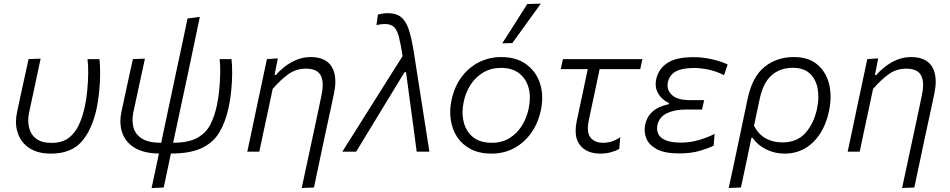

<svg xmlns="http://www.w3.org/2000/svg" viewBox="-20 -812 5088 1028"><path d="M252.5 10.5Q181.5 10.5 136.5 -19.5Q91.5 -49.5 75 -100.5Q65.5 -128.5 65.5 -160Q65.5 -186.5 72 -215Q81 -255 88 -290Q100.5 -347 111 -395.5Q121.5 -444 133 -495.5L197.5 -498Q179 -410.5 163 -336Q147 -261.5 136 -211Q131 -188.5 131 -167.5Q131 -147.5 135.5 -129.5Q144 -92 173.5 -69.5Q203 -47 256.5 -47Q312 -47 347 -73Q382 -99 402.5 -143.8Q423 -188.5 434.5 -244Q442.5 -280 447 -325.8Q451.5 -371.5 452.2 -416.2Q453 -461 448.5 -495.5H512.5Q516.5 -460.5 516.2 -415.5Q516 -370.5 511.2 -323Q506.5 -275.5 498 -234Q473.5 -118.5 417.2 -54Q361 10.5 252.5 10.5Z M791.5 195Q801.5 148 811 104Q820.5 59.5 831 10Q749.5 9 700.5 -21Q651.5 -51 634.5 -101.5Q624.5 -130 624.5 -162.5Q624.5 -187.5 630.5 -215Q635 -235.5 639 -254Q643 -272.5 646.5 -290Q659 -346.5 669.5 -395.5Q680 -444 691.5 -495.5L756 -498Q737 -410.5 721 -336.5Q705 -262 694 -211Q689.5 -189.5 689.5 -170Q689.5 -149 694.5 -130Q704.5 -92.5 740 -70Q775.5 -47.5 843 -47.5L928 -449Q941.5 -512.5 951.5 -558Q961 -603.5 968.8 -640Q976.5 -676.5 984 -713L1050 -721.5Q1034.5 -648 1020.5 -581Q1006.5 -514 992 -445Q977 -376 960 -295.5L907 -47.5Q991 -48 1037.8 -74.8Q1084.5 -101.5 1107 -146.5Q1129.5 -191.5 1141 -247Q1149 -282.5 1153.5 -327.5Q1158 -372.5 1159 -416.8Q1160 -461 1156 -495.5H1219.5Q1223.5 -460.5 1223 -416Q1222.5 -371.5 1217.8 -324.5Q1213 -277.5 1204 -236Q1187.5 -159 1154.8 -103.8Q1122 -48.5 1060.2 -19.2Q998.5 10 896 10H895Q885 58 875.8 101.5Q866.5 145 856.5 192Z M1595.5 194.5Q1606.5 144 1620 80Q1633.5 16 1649 -55Q1662 -116 1675.5 -179Q1688.5 -241.5 1701.5 -302.5Q1708 -332.5 1708 -356.5Q1708 -387 1697.5 -407.5Q1678.5 -444.5 1617.5 -444.5Q1564 -444.5 1521.5 -413Q1479 -381.5 1440 -336L1415 -218Q1402 -158 1391 -106.8Q1380 -55.5 1368.5 0H1304Q1316 -56 1327 -107.5Q1338 -159 1350.5 -219.5L1361 -269.5Q1371 -316.5 1383.5 -374.5Q1395.5 -432.5 1409 -495.5L1467.5 -499.5L1450 -410.5H1457.5Q1474.5 -431 1502.2 -453.2Q1530 -475.5 1566 -491Q1602 -506.5 1643.5 -506.5Q1724 -506.5 1756 -455Q1775.5 -423 1775.5 -375.5Q1775.5 -347 1768.5 -313Q1757.5 -261 1748.2 -217.5Q1739 -174 1731.5 -140.5L1713.5 -56.5Q1700 7 1687 68.5Q1674 130 1661 192Z M1813 0Q1855.5 -67.5 1901.5 -140.5Q1947.5 -213.5 1990 -281Q2025 -336 2062.5 -396Q2100 -455.5 2135.5 -511.5Q2125.5 -578 2115.5 -615.5Q2105.5 -653 2088.5 -668.2Q2071.5 -683.5 2040 -683.5Q2035 -683.5 2021.5 -682.2Q2008 -681 1995.5 -677L2003.5 -734Q2016.5 -737.5 2029.5 -739.5Q2042.5 -741.5 2056.5 -741.5Q2101 -741.5 2127.2 -720.5Q2153.5 -699.5 2168.5 -654.2Q2183.5 -609 2195 -537L2235 -281Q2245 -216.5 2252.5 -169.5Q2260 -122 2266.2 -82Q2272.5 -42 2279 0H2211Q2202.5 -64.5 2194 -129.5Q2185.5 -194 2176.5 -258L2154 -425.5H2146L2043 -256.5Q2002.5 -190 1963.5 -125.8Q1924.5 -61.5 1887 0Z M2611.5 10.5Q2547 10.5 2501.2 -13.2Q2455.5 -37 2428.5 -77.2Q2401.5 -117.5 2394 -168.5Q2390.5 -190 2390.5 -212Q2390.5 -242.5 2397 -274Q2412.5 -348 2451.5 -400Q2490.5 -452 2545.2 -479.2Q2600 -506.5 2662.5 -506.5Q2746.5 -506.5 2799.5 -466.5Q2852.5 -426.5 2872.5 -362Q2883 -326.5 2883 -287.5Q2883 -256 2876 -222.5Q2861.5 -153 2824.5 -100.8Q2787.5 -48.5 2733.2 -19Q2679 10.5 2611.5 10.5ZM2614 -47.5Q2667 -47.5 2707.5 -72.2Q2748 -97 2774 -138.5Q2800 -180 2810.5 -230.5Q2817 -261 2817 -288.5Q2817 -316 2810.5 -340.5Q2797.5 -389.5 2760.2 -419Q2723 -448.5 2662 -448.5Q2609.5 -448.5 2568.5 -424.5Q2527.5 -400.5 2500.2 -359.2Q2473 -318 2462.5 -265.5Q2456.5 -237.5 2456.5 -211Q2456.5 -184 2463 -158.5Q2475 -108.5 2512.5 -78Q2550 -47.5 2614 -47.5ZM2669 -580Q2703.5 -633.5 2737 -686Q2770 -738.5 2803 -790.5L2875.5 -792.5Q2837 -739 2799 -686.5L2723 -581.5Z M3195 10.5Q3121 10.5 3085.5 -35Q3062 -65 3062 -112Q3062 -136 3068 -164.5Q3085 -244.5 3100 -314Q3115 -383.5 3127 -442H2982.5L2994 -495.5H3419.5L3408 -442H3190.5Q3176 -374 3162 -306.5L3133 -171.5Q3127.5 -146 3127.5 -126Q3127.5 -94 3141 -76.5Q3163 -47.5 3210.5 -47.5Q3257.5 -47.5 3301 -77.5L3295.5 -15Q3280 -5 3252 2.8Q3224 10.5 3195 10.5Z M3617 9.5Q3537.5 9.5 3495.2 -14Q3453 -37.5 3440 -72.5Q3431.5 -95 3431.5 -117.5Q3431.5 -130 3434 -142.5Q3442 -180.5 3462.5 -203.2Q3483 -226 3509 -237.5Q3535 -249 3560.5 -254L3561.5 -261Q3543.5 -268 3525 -285Q3506.5 -302 3496.5 -328Q3490.5 -343.5 3490.5 -361.5Q3490.5 -374 3493.5 -388Q3505 -442 3552 -474Q3599 -506 3692.5 -506Q3744 -506 3795 -494Q3846 -482 3876 -466.5L3856.5 -409.5Q3816.5 -430 3774.8 -439Q3733 -448 3695.5 -448Q3633 -448 3598.8 -429.8Q3564.5 -411.5 3555.5 -370.5Q3554 -362.5 3554 -354.5Q3554 -326 3577 -304Q3606 -276 3673.5 -276H3750L3739 -225.5H3649.5Q3592.5 -225.5 3551 -205.8Q3509.5 -186 3500 -142.5Q3498 -133 3498 -124.5Q3498 -109.5 3504 -96Q3513.5 -74.5 3543 -61.5Q3572.5 -48.5 3628 -48.5Q3675 -48.5 3722 -62.2Q3769 -76 3806 -95L3801 -32Q3773 -18 3726 -4.2Q3679 9.5 3617 9.5Z M3881.5 194.5Q3893.5 139.5 3905 86.5Q3916 33.5 3929 -27L3983 -283.5Q4008 -401 4073.2 -453.8Q4138.5 -506.5 4230 -506.5Q4309 -506.5 4356.2 -466.5Q4403.5 -426.5 4419.5 -361Q4427 -329 4427 -294Q4427 -258 4419 -219Q4397 -113 4334.2 -51.2Q4271.5 10.5 4181 10.5Q4128.5 10.5 4082.5 -12Q4036.5 -34.5 4010 -73.5H4003L3993 -25Q3980.5 33.5 3970 85Q3959 136.5 3947 192ZM4169 -49.5Q4248 -49.5 4293 -100.8Q4338 -152 4354.5 -229.5Q4361.5 -263.5 4361.5 -294.5Q4361.5 -317.5 4357.5 -339Q4348 -389 4315.2 -419Q4282.5 -449 4225 -449Q4156.5 -449 4110.8 -408.5Q4065 -368 4046.5 -277.5L4017 -138.5Q4041.5 -92 4080.2 -70.8Q4119 -49.5 4169 -49.5Z M4810 194.5Q4821 144 4834.5 80Q4848 16 4863.5 -55Q4876.5 -116 4890 -179Q4903 -241.5 4916 -302.5Q4922.5 -332.5 4922.5 -356.5Q4922.5 -387 4912 -407.5Q4893 -444.5 4832 -444.5Q4778.5 -444.5 4736 -413Q4693.5 -381.5 4654.5 -336L4629.5 -218Q4616.5 -158 4605.5 -106.8Q4594.5 -55.5 4583 0H4518.5Q4530.5 -56 4541.5 -107.5Q4552.5 -159 4565 -219.5L4575.5 -269.5Q4585.5 -316.5 4598 -374.5Q4610 -432.5 4623.5 -495.5L4682 -499.5L4664.5 -410.5H4672Q4689 -431 4716.8 -453.2Q4744.5 -475.5 4780.5 -491Q4816.5 -506.5 4858 -506.5Q4938.5 -506.5 4970.5 -455Q4990 -423 4990 -375.5Q4990 -347 4983 -313Q4972 -261 4962.8 -217.5Q4953.5 -174 4946 -140.5L4928 -56.5Q4914.5 7 4901.5 68.5Q4888.5 130 4875.5 192Z"/></svg>

Font: Heraclito Light
Style: Italic
Weight: 300
Italic angle: -12°
Designer: Kostas Bartsokas (font) & Cristiano Sobral (main changes)
Foundry: Kostas Bartsokas (font) & Cristiano Sobral (main changes)
Version: Version 1.00;July 8, 2020;FontCreator 13.0.0.2655 64-bit